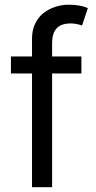

<svg xmlns="http://www.w3.org/2000/svg" viewBox="-20 -781 401 801"><path d="M319.6 -545.5H197.4V-600.9Q197.4 -642 216.1 -662.6Q234.7 -683.2 275.6 -683.2Q296.9 -683.2 322.4 -674.7L346.6 -747.2Q314.6 -761.4 267 -761.4Q237.2 -761.4 210 -752.3Q182.9 -743.3 161.2 -726.4Q139.6 -709.5 126.6 -682.2Q113.6 -654.8 113.6 -620.7V-545.5H25.6V-474.4H113.6V0H197.4V-474.4H319.6Z"/></svg>

Font: Inter-Regular
Style: Regular
Weight: 500
Designer: Rasmus Andersson
Foundry: rsms
Version: ""